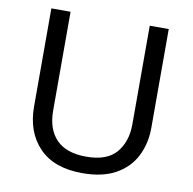

<svg xmlns="http://www.w3.org/2000/svg" viewBox="-80 -795 892 886"><g transform="rotate(10 365.5 -352.0)"><path d="M640 -252Q640 -178 610 -118.5Q580 -59 518.5 -24.5Q457 10 362 10Q229 10 159.5 -62.5Q90 -135 90 -254V-714H180V-251Q180 -164 226.5 -116Q273 -68 367 -68Q464 -68 507.5 -119.5Q551 -171 551 -252V-714H640Z"/></g></svg>

Font: Noto Sans Phoenician
Style: Regular
Weight: 400
Designer: Monotype Design Team
Foundry: Monotype Imaging Inc.
Version: Version 2.001; ttfautohint (v1.8.4.7-5d5b)